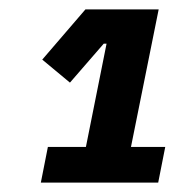

<svg xmlns="http://www.w3.org/2000/svg" viewBox="-20 -718 384 409"><path d="M317 -329H67L82 -405H163L207 -625H201L129 -542L70 -591L162 -698H318L259 -405H332Z"/></svg>

Font: IBM Plex Sans Var
Style: Italic
Weight: 400
Italic angle: -11.31°
Designer: Mike Abbink, Paul van der Laan, Pieter van Rosmalen
Foundry: Bold Monday
Version: Version 1.001